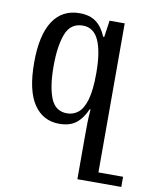

<svg xmlns="http://www.w3.org/2000/svg" viewBox="-84 -566 705 874"><g transform="rotate(10 268.5 -129.0)"><path d="M353 -492H423V197H537V244H334V43Q334 9 334.5 -19Q335 -47 338 -79H334Q314 -34 285 -12Q256 10 208 10Q133 10 90.5 -53Q48 -116 48 -245Q48 -372 90.5 -437Q133 -502 214 -502Q260 -502 289.5 -480.5Q319 -459 337 -415H342ZM235 -43Q264 -43 286.5 -61Q309 -79 322 -123Q335 -167 335 -245Q335 -345 311.5 -397Q288 -449 238 -449Q181 -449 159.5 -393.5Q138 -338 138 -244Q138 -150 159.5 -96.5Q181 -43 235 -43Z"/></g></svg>

Font: Noto Serif Armenian Condensed Medium
Style: Regular
Weight: 500
Width: 3
Designer: Monotype Design Team
Foundry: Monotype Imaging Inc.
Version: Version 2.008; ttfautohint (v1.8.4.7-5d5b)